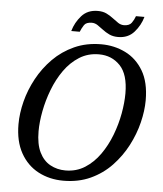

<svg xmlns="http://www.w3.org/2000/svg" viewBox="-60 -951 862 1015"><g transform="rotate(5 371.0 -444.0)"><path d="M314 11Q240 11 180.5 -20.5Q121 -52 86.5 -114Q52 -176 52 -266Q52 -324 68 -387Q84 -450 116.5 -510Q149 -570 197 -618.5Q245 -667 309 -696Q373 -725 452 -725Q521 -725 580 -696Q639 -667 675 -606.5Q711 -546 711 -450Q711 -395 695.5 -332Q680 -269 648.5 -208.5Q617 -148 569.5 -98Q522 -48 458 -18.5Q394 11 314 11ZM320 -44Q378 -44 423.5 -73Q469 -102 502.5 -149.5Q536 -197 558 -254.5Q580 -312 590.5 -370Q601 -428 601 -477Q601 -578 556.5 -624.5Q512 -671 444 -671Q386 -671 340 -642Q294 -613 260.5 -565.5Q227 -518 205 -460.5Q183 -403 172 -345Q161 -287 161 -238Q161 -170 182 -127Q203 -84 239.5 -64Q276 -44 320 -44ZM536 -771Q509 -771 489 -780.5Q469 -790 453 -802.5Q437 -815 422.5 -824.5Q408 -834 392 -834Q362 -834 351 -817.5Q340 -801 332 -781H287Q300 -827 332 -863Q364 -899 418 -899Q445 -899 464.5 -889.5Q484 -880 500 -867.5Q516 -855 530.5 -845.5Q545 -836 561 -836Q590 -836 602 -852.5Q614 -869 621 -889H666Q653 -843 621 -807Q589 -771 536 -771Z"/></g></svg>

Font: NotoSerif-Italic
Style: Regular
Weight: 400
Italic angle: -12°
Designer: Monotype Design Team
Foundry: Monotype Imaging Inc.
Version: Version 2.007; ttfautohint (v1.8) -l 8 -r 50 -G 200 -x 14 -D